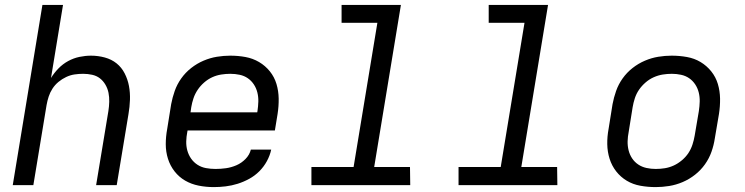

<svg xmlns="http://www.w3.org/2000/svg" viewBox="-20 -755 3040 783"><path d="M32 0 153 -735H237L188 -437Q201 -458 218.5 -476Q236 -494 258 -506Q280 -518 304 -523Q328 -528 351 -528Q380 -528 407.5 -520.5Q435 -513 455.5 -496.5Q476 -480 488.5 -455.5Q501 -431 506 -404Q511 -377 510 -348Q509 -319 504 -290L456 0H372L422 -302Q425 -321 425.5 -340Q426 -359 422.5 -376.5Q419 -394 410 -409.5Q401 -425 387.5 -435.5Q374 -446 356 -450Q338 -454 319 -454Q302 -454 284.5 -451.5Q267 -449 250 -441Q233 -433 218.5 -421Q204 -409 194 -393.5Q184 -378 178.5 -361Q173 -344 170 -327L116 0Z M852 8Q820 8 790 2Q760 -4 735 -18.5Q710 -33 692 -56Q674 -79 665 -107.5Q656 -136 656 -167Q656 -198 662 -230L678 -330Q683 -357 692.5 -384Q702 -411 719 -435Q736 -459 759.5 -477.5Q783 -496 810 -507.5Q837 -519 864.5 -523.5Q892 -528 919 -528Q951 -528 981 -522.5Q1011 -517 1036.5 -502Q1062 -487 1080.5 -464Q1099 -441 1107.5 -412.5Q1116 -384 1116.5 -353Q1117 -322 1112 -290L1101 -223H745L744 -218Q740 -198 739.5 -178.5Q739 -159 744 -141Q749 -123 759.5 -108Q770 -93 785.5 -83Q801 -73 820 -69.5Q839 -66 859 -66Q880 -66 901.5 -69Q923 -72 944 -81Q965 -90 981.5 -107Q998 -124 1003 -145H1086Q1081 -121 1068.5 -98Q1056 -75 1037.5 -56.5Q1019 -38 996 -25.5Q973 -13 949 -5.5Q925 2 900.5 5Q876 8 852 8ZM757 -297H1029L1030 -302Q1033 -322 1033.5 -341Q1034 -360 1029.5 -378Q1025 -396 1015 -411Q1005 -426 990.5 -436Q976 -446 957.5 -450Q939 -454 919 -454Q901 -454 882 -451Q863 -448 845.5 -440Q828 -432 812.5 -418.5Q797 -405 786 -388.5Q775 -372 769 -354Q763 -336 760 -318Z M1653 0H1250V-74H1422L1519 -662H1373V-735H1615L1506 -74H1652Z M2253 0H1850V-74H2022L2119 -662H1973V-735H2215L2106 -74H2252Z M2654 8Q2622 8 2591.5 2.5Q2561 -3 2536 -18Q2511 -33 2493 -56Q2475 -79 2466 -107.5Q2457 -136 2456.5 -167Q2456 -198 2462 -230L2478 -330Q2483 -357 2492.5 -384Q2502 -411 2519 -435Q2536 -459 2559.5 -477.5Q2583 -496 2610 -507.5Q2637 -519 2664.5 -523.5Q2692 -528 2719 -528Q2751 -528 2781.5 -522.5Q2812 -517 2837 -502Q2862 -487 2880.5 -464Q2899 -441 2907.5 -412.5Q2916 -384 2916.5 -353Q2917 -322 2912 -290L2895 -190Q2891 -163 2881.5 -136Q2872 -109 2855 -85Q2838 -61 2814.5 -42.5Q2791 -24 2764 -12.5Q2737 -1 2709 3.5Q2681 8 2654 8ZM2654 -66Q2673 -66 2691.5 -69Q2710 -72 2727.5 -80Q2745 -88 2761 -101.5Q2777 -115 2787.5 -131Q2798 -147 2804 -165.5Q2810 -184 2813 -202L2830 -302Q2833 -322 2833.5 -341Q2834 -360 2829.5 -378Q2825 -396 2815 -411Q2805 -426 2790.5 -436Q2776 -446 2757.5 -450Q2739 -454 2720 -454Q2701 -454 2682.5 -451Q2664 -448 2646 -440Q2628 -432 2612.5 -418.5Q2597 -405 2586 -389Q2575 -373 2569 -354.5Q2563 -336 2560 -318L2544 -218Q2540 -198 2539.5 -179Q2539 -160 2543.5 -142Q2548 -124 2558 -109Q2568 -94 2583 -84Q2598 -74 2616.5 -70Q2635 -66 2654 -66Z"/></svg>

Font: Iosevka Extended Oblique
Style: Regular
Weight: 400
Width: 7
Italic angle: -9°
Monospace: yes
Designer: Belleve Invis
Foundry: Belleve Invis
Version: Version 32.0.1; ttfautohint (v1.8.4)